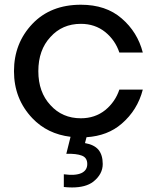

<svg xmlns="http://www.w3.org/2000/svg" viewBox="-20 -575 662 824"><path d="M592.8 -349.6C577.8 -408.2 547.5 -457 502 -496.1C457 -535.2 398.8 -554.7 327.1 -554.7C240.6 -554.7 171.2 -527.3 119.1 -472.7C66.4 -417.3 40 -349.6 40 -269.5C40 -190.1 66.4 -122.7 119.1 -67.4C162 -22.4 216.6 4.1 282.8 12.1C274.7 44 268.7 68.3 264.6 85C293.9 84.3 316.1 86.9 331.1 92.8C346.7 98.6 354.5 110.7 354.5 128.9C354.5 147.1 346 160.2 329.1 168C311.5 175.8 286.5 177.4 253.9 172.9V227.5C266.3 228.8 278 229.5 289.1 229.5C328.1 229.5 358.4 221.4 379.9 205.1C407.2 183.6 420.9 158.2 420.9 128.9C420.9 102.9 414.7 82.4 402.3 67.4C390 53.1 370.8 43.6 344.7 39.1C347.4 28.9 349.6 20.5 351.3 13.9C412 9.9 462.2 -9.4 502 -43.9C547.5 -83 577.8 -131.8 592.8 -190.4H532.2H492.2C480.5 -155.3 460.3 -126 431.6 -102.5C402.3 -79.1 367.5 -67.4 327.1 -67.4C273.8 -67.4 230.1 -86.3 196.3 -124C161.8 -161.1 144.5 -209.6 144.5 -269.5C144.5 -330.1 161.8 -378.9 196.3 -416C230.1 -453.8 273.8 -472.7 327.1 -472.7C367.5 -472.7 402.3 -460.9 431.6 -437.5C460.3 -414.1 480.5 -384.8 492.2 -349.6H540Z"/></svg>

Font: Helmet
Style: Regular
Weight: 400
Designer: Carl Enlund
Version: 1.0